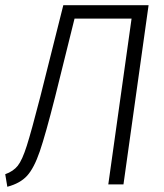

<svg xmlns="http://www.w3.org/2000/svg" viewBox="-27 -705 627 734"><path d="M445 0H387L476 -634H258L184 -336Q147 -190 125 -126Q103 -62 76.5 -33Q50 -4 1 9L-7 -39Q24 -50 41 -71.5Q58 -93 75.5 -148Q93 -203 127 -335L215 -685H541Z"/></svg>

Font: Fira Sans Condensed Light
Style: Italic
Weight: 300
Width: 3
Italic angle: -8°
Designer: Carrois Corporate & Edenspiekermann AG
Foundry: Carrois Corporate GbR & Edenspiekermann AG
Version: Version 4.203